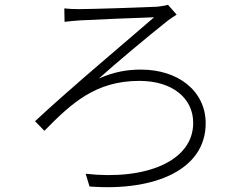

<svg xmlns="http://www.w3.org/2000/svg" viewBox="-20 -750 1040 800"><path d="M248 -715 249 -659C269 -661 291 -664 312 -665C362 -668 556 -676 622 -678C533 -600 276 -385 126 -245L165 -205C277 -319 377 -413 561 -413C697 -413 785 -342 785 -238C785 -77 585 2 337 -26L353 27C625 48 837 -43 837 -236C837 -371 722 -460 568 -460C512 -460 459 -452 392 -423C463 -487 596 -598 679 -664C688 -670 707 -684 716 -689L680 -730C668 -726 648 -724 635 -722C574 -719 361 -712 309 -712C286 -712 266 -713 248 -715Z"/></svg>

Font: Noto Sans CJK KR Light
Style: Regular
Weight: 300
Designer: Ryoko NISHIZUKA (kana & ideographs); Paul D. Hunt (Latin, Greek & Cyrillic); Wenlong ZHANG (bopomofo); Sandoll Communica
Foundry: Adobe Systems Incorporated
Version: Version 1.004;PS 1.004;hotconv 1.0.82;makeotf.lib2.5.63406